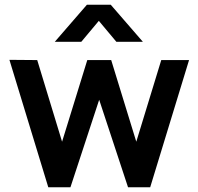

<svg xmlns="http://www.w3.org/2000/svg" viewBox="-20 -795 842 815"><path d="M212.5 -617.5 349 -775H450L586.5 -617.5H474L399.5 -706.5L325 -617.5ZM185 0 20 -541 138 -540 243.5 -193.5 350.5 -540H452L558.5 -193.5L664.5 -540H782.5L617.5 0H523.5L401 -371.5L279 0Z"/></svg>

Font: Manrope ExtraLight
Style: Bold
Weight: 700
Version: Version 4.504